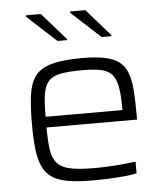

<svg xmlns="http://www.w3.org/2000/svg" viewBox="-52 -767 705 822"><g transform="rotate(-5 300.0 -356.5)"><path d="M313 8Q249 8 206.5 0.5Q164 -7 138 -25Q112 -43 98.5 -73.5Q85 -104 80 -148.5Q75 -193 75 -254Q75 -327 81.5 -377.5Q88 -428 110 -459Q132 -490 180.5 -504Q229 -518 313 -518Q373 -518 412.5 -509.5Q452 -501 474.5 -482.5Q497 -464 508 -433Q519 -402 522 -358Q525 -314 525 -255V-235H136Q136 -177 141.5 -139.5Q147 -102 165.5 -81Q184 -60 222 -52Q260 -44 325 -44Q353 -44 385 -45.5Q417 -47 448 -50Q479 -53 503 -56V-6Q482 -1 450 2Q418 5 382.5 6.5Q347 8 313 8ZM466 -262V-297Q466 -354 458.5 -387.5Q451 -421 433.5 -438Q416 -455 385.5 -460.5Q355 -466 310 -466Q252 -466 217 -459.5Q182 -453 164.5 -433.5Q147 -414 141.5 -377.5Q136 -341 136 -281H486ZM447 -600H405L280 -715V-721H345L447 -605ZM256 -600H215L90 -715V-721H154L256 -605Z"/></g></svg>

Font: Saira SemiExpanded Light
Style: Regular
Weight: 300
Width: 6
Designer: Hector Gatti with collaboration of the Omnibus-Type team
Foundry: Omnibus-Type
Version: Version 1.101